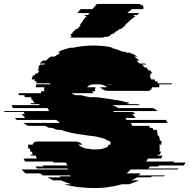

<svg xmlns="http://www.w3.org/2000/svg" viewBox="-127 -940 958 970"><path d="M672 -99H631L622 -89H775Q774 -88 773 -87Q772 -86 770 -84H534Q529 -79 523.5 -74Q518 -69 512 -64H585L572 -54H708L700 -49H641Q640 -48 637.5 -47Q635 -46 633 -44H566L538 -29H577Q564 -23 551 -18.5Q538 -14 524 -9H488Q454 1 414 6H419Q403 8 386 9Q369 10 352 10Q333 10 314.5 9Q296 8 279 6H275Q232 1 198 -9H234Q219 -14 206 -18.5Q193 -23 180 -29H141Q134 -33 127 -36.5Q120 -40 113 -44H181L173 -49H232Q231 -51 229 -52Q227 -53 225 -54H89Q85 -56 82 -59Q79 -62 76 -64H2Q-3 -69 -8.5 -74Q-14 -79 -19 -84H217Q216 -86 215 -87Q214 -88 213 -89H60Q56 -93 52 -99H93Q92 -101 91 -102Q90 -103 89 -104H214L205 -119H143L140 -124H-1Q-2 -128 -4 -131.5Q-6 -135 -8 -139H59L53 -154H29L27 -159H38Q37 -163 36 -166.5Q35 -170 34 -174H26Q26 -178 25.5 -181.5Q25 -185 24 -189H16Q16 -193 15.5 -196Q15 -199 15 -203V-204H14Q14 -206 14.5 -207Q15 -208 15 -209H38Q43 -225 59 -225H249Q265 -225 273 -221Q281 -217 291 -209H268L269 -208Q271 -207 272.5 -206Q274 -205 275 -204H276Q289 -194 308 -189H317Q330 -185 352 -185Q365 -185 376 -186Q387 -187 395 -189H392Q415 -194 421 -204H419Q421 -208 421 -209H431L432 -213Q432 -222 425 -229H417Q408 -238 385 -244H382Q373 -247 361 -249.5Q349 -252 333 -254H327L286 -260Q279 -261 272.5 -262Q266 -263 259 -264Q218 -271 180 -284H162Q148 -289 136 -294H122Q117 -296 112 -298.5Q107 -301 102 -304H15Q8 -308 2 -311.5Q-4 -315 -10 -319H176Q171 -323 166.5 -326.5Q162 -330 157 -334H-42Q-45 -336 -47.5 -339Q-50 -342 -52 -344H0Q-9 -354 -17 -364H-2L-8 -374H-104Q-105 -376 -106 -377Q-107 -378 -107 -379H121Q119 -383 117 -386.5Q115 -390 113 -394H-62L-68 -409H73L71 -414H29L27 -419H47Q47 -421 46.5 -422Q46 -423 46 -424H42L39 -434H33L32 -444H30V-449H-2Q-3 -451 -3 -454Q-3 -457 -3 -459H-32L-33 -469H81Q80 -471 80 -474Q80 -477 80 -479H96V-480Q96 -485 96 -490Q96 -495 97 -499H54Q55 -503 55 -506.5Q55 -510 56 -514H126Q126 -516 126.5 -517Q127 -518 127 -519H56Q58 -525 58 -529H47L50 -539H33Q36 -550 40 -559H48L52 -569H63L72 -584H62Q65 -588 67.5 -591.5Q70 -595 72 -599H64L76 -614H97Q98 -616 99 -617Q100 -618 101 -619H73Q77 -623 81 -626.5Q85 -630 89 -634H105Q111 -639 117 -644.5Q123 -650 130 -654H148Q154 -658 160 -661.5Q166 -665 173 -669H170Q172 -671 175 -672Q178 -673 180 -674H166Q168 -676 171 -677Q174 -678 177 -679H167Q181 -685 196.5 -690Q212 -695 228 -699H243Q266 -704 291.5 -707Q317 -710 345 -710Q398 -710 445 -699H431Q463 -692 493 -679H502Q505 -678 508 -677Q511 -676 514 -674H528Q530 -673 533 -672Q536 -671 538 -669H541Q548 -665 554.5 -661.5Q561 -658 567 -654H550Q558 -650 564.5 -644.5Q571 -639 577 -634H562L578 -619H606L611 -614H590Q594 -610 597.5 -606.5Q601 -603 604 -599H612L624 -584H633L642 -569H631Q634 -564 636 -559H628Q631 -554 633 -549Q635 -544 637 -539H654Q656 -533 656 -529H668Q669 -527 669 -524Q669 -521 670 -519H741V-514H677Q678 -510 678 -503V-499H641Q637 -481 621 -481H421Q407 -481 398.5 -485Q390 -489 381 -497L378 -499H415Q410 -503 401 -507.5Q392 -512 378 -514H342Q321 -511 313 -499H356Q353 -493 353 -487Q353 -482 354 -479H339Q340 -474 347 -469H234Q240 -464 255 -459H284Q292 -456 303.5 -453.5Q315 -451 328 -449H360Q368 -448 377 -447Q386 -446 396 -444H397Q414 -442 430 -439.5Q446 -437 460 -434H466Q478 -432 488.5 -429.5Q499 -427 509 -424H513Q518 -423 522 -422Q526 -421 530 -419H511Q515 -418 518.5 -417Q522 -416 526 -414H568Q571 -413 574.5 -412Q578 -411 581 -409H440Q460 -401 472 -394H647Q653 -390 659 -386.5Q665 -383 670 -379H442Q444 -378 446 -377Q448 -376 449 -374H545Q548 -372 551 -369Q554 -366 556 -364H541Q551 -355 558 -344H506Q508 -342 510 -339Q512 -336 513 -334H711L720 -319H534Q536 -315 538 -311.5Q540 -308 541 -304H627L630 -294H644L647 -284H665Q667 -280 667.5 -274.5Q668 -269 669 -264L670 -254H676Q677 -252 677 -249Q677 -246 677 -244H680V-229H689V-226Q689 -222 688.5 -218Q688 -214 688 -209H678V-204H680Q680 -200 679.5 -196.5Q679 -193 678 -189H681L678 -174H686Q685 -170 684 -166.5Q683 -163 681 -159H670Q670 -158 669.5 -157Q669 -156 669 -154H693L687 -139H620Q619 -135 616.5 -131.5Q614 -128 612 -124H753L750 -119H811Q809 -115 806.5 -111.5Q804 -108 801 -104H676Q675 -103 674 -102Q673 -101 672 -99ZM412 -514H442Q439 -515 435.5 -515Q432 -515 428 -515Q424 -515 420 -515Q416 -515 412 -514ZM537 -894Q535 -890 533 -888L516 -874H577L565 -864H552L546 -859H557L551 -854L532 -839L526 -834H528L504 -814H509L485 -794H478L466 -784H463L445 -769H439L436 -767Q432 -763 427 -759.5Q422 -756 417 -754H405Q401 -753 395.5 -751.5Q390 -750 383 -750H236Q228 -750 225 -754H236Q231 -759 231 -766Q231 -767 231.5 -767.5Q232 -768 232 -769H237Q239 -776 242 -779L246 -784H249L257 -794H265L281 -814H276L292 -834H290L306 -854H307L311 -859H300L304 -864H317L325 -874H264L280 -894H340L346 -901Q353 -910 359 -914H353Q361 -920 376 -920H572Q583 -920 587 -914H593Q598 -909 598 -900Q598 -899 597.5 -897.5Q597 -896 597 -894Z"/></svg>

Font: Rubik Glitch
Style: Regular
Weight: 400
Designer: Hubert and Fischer, NaN
Foundry: Hubert and Fischer, NaN
Version: Version 2.200